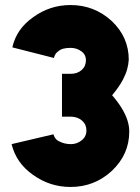

<svg xmlns="http://www.w3.org/2000/svg" viewBox="-20 -544 557 762"><path d="M260 -524Q178 -524 112 -476Q45 -429 29 -356L194 -314Q198 -332 212 -341Q220 -348 232 -351Q244 -354 260 -354Q284 -354 302 -341Q321 -328 321 -305Q321 -281 304 -266Q287 -251 260 -251H226V-81H260Q288 -81 306 -65Q323 -50 323 -26Q323 -2 304 13Q285 28 262 28Q249 28 238 25.5Q227 23 217 18Q207 14 201 6.5Q195 -1 192 -11L26 28Q35 65 56 95.5Q77 126 111 150Q178 198 260 198Q355 198 424 134Q493 69 493 -22Q493 -63 467 -108Q459 -122 448.5 -136.5Q438 -151 425 -166Q452 -198 468 -228Q479 -249 484.5 -268.5Q490 -288 491 -307Q491 -397 423 -461Q354 -524 260 -524Z"/></svg>

Font: Unageo
Style: Black
Weight: 900
Designer: Richard Sepsi
Foundry: Richard Sepsi
Version: Version 2.000